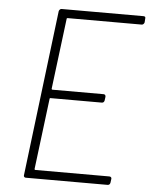

<svg xmlns="http://www.w3.org/2000/svg" viewBox="-51 -743 616 785"><g transform="rotate(5 257.0 -350.0)"><path d="M502 -665H198Q194 -665 194 -661L158 -372Q158 -368 162 -368H371Q380 -368 380 -358L378 -343Q376 -333 367 -333H157Q153 -333 153 -329L117 -39Q117 -35 121 -35H424Q429 -35 431.5 -32Q434 -29 433 -25L431 -10Q429 0 420 0H84Q80 0 77.5 -3Q75 -6 76 -10L159 -690Q160 -694 163 -697Q166 -700 170 -700H506Q516 -700 514 -690L513 -675Q512 -671 509 -668Q506 -665 502 -665Z"/></g></svg>

Font: Barlow Semi Condensed ExLight
Style: Italic
Weight: 275
Width: 4
Italic angle: -7°
Designer: Jeremy Tribby
Foundry: Tribby Type
Version: Version 1.408